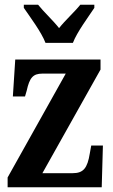

<svg xmlns="http://www.w3.org/2000/svg" viewBox="-20 -786 473 806"><path d="M171 -606H286C303 -651 351 -715 376 -753V-766H317C295 -738 253 -700 228 -668C203 -700 162 -738 140 -766H80V-753C106 -715 154 -651 171 -606ZM12 0H407L412 -175H363L357 -142C347 -80 330 -59 285 -59H158L402 -494V-536H44L34 -381H85L92 -405C104 -459 118 -477 158 -477H256L12 -41Z"/></svg>

Font: Noto Serif Georgian ExtraCondensed Bold
Style: Regular
Weight: 700
Width: 2
Designer: Monotype Design Team, Akaki Razmadze
Foundry: Google LLC
Version: Version 2.003